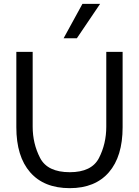

<svg xmlns="http://www.w3.org/2000/svg" viewBox="-20 -970 724 999"><path d="M65 -700H150V-311Q150 -223 188.5 -148.5Q227 -74 343 -74Q457 -74 495 -148Q533 -222 533 -311V-700H618V-308Q618 -156 546.5 -73.5Q475 9 343 9Q209 9 137 -73.5Q65 -156 65 -308ZM311 -771 409 -950H501L380 -771Z"/></svg>

Font: Lopes Sans
Style: Regular
Weight: 400
Designer: Gabriel Lam, Diego Maldonado
Foundry: TypeRant, Foresti Design
Version: Version 4.000